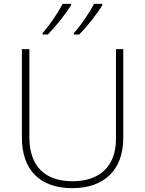

<svg xmlns="http://www.w3.org/2000/svg" viewBox="-20 -970 756 1000"><path d="M513 -943V-950H470C447 -905 400 -836 365 -798V-790H392C435 -833 486 -898 513 -943ZM350 -943V-950H306C284 -905 236 -836 202 -798V-790H229C271 -833 323 -898 350 -943ZM622 -252V-714H584V-246C584 -103 498 -26 358 -26C214 -26 133 -104 133 -255V-714H94V-254C94 -84 189 10 356 10C518 10 622 -80 622 -252Z"/></svg>

Font: Noto Sans Telugu ExtraLight
Style: Regular
Weight: 200
Designer: Jelle Bosma - Monotype Design Team
Foundry: Monotype Imaging Inc.
Version: Version 2.005